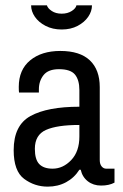

<svg xmlns="http://www.w3.org/2000/svg" viewBox="-20 -685 459 716"><path d="M210 -575Q176 -575 150 -588.5Q124 -602 110 -622.5Q96 -643 96 -665H155Q158 -654 173 -644Q188 -634 210 -634Q232 -634 247.5 -644Q263 -654 265 -665H323Q323 -643 309 -622.5Q295 -602 269.5 -588.5Q244 -575 210 -575ZM352 -360V-88Q352 -73 359 -64.5Q366 -56 376 -56H407V-4Q387 7 357 7Q328 7 307.5 -9Q287 -25 281 -52H276Q257 -22 226.5 -5.5Q196 11 158 11Q109 11 70 -18Q31 -47 31 -125Q31 -218 94 -252.5Q157 -287 276 -287V-349Q276 -387 259.5 -407Q243 -427 200 -427Q160 -427 142.5 -405Q125 -383 125 -352V-340H51Q50 -345 50 -361Q50 -425 92.5 -460Q135 -495 205 -495Q278 -495 315 -460Q352 -425 352 -360ZM110 -130Q110 -90 126.5 -73Q143 -56 176 -56Q215 -56 245.5 -88Q276 -120 276 -176V-219Q193 -219 151.5 -200.5Q110 -182 110 -130Z"/></svg>

Font: Pragati Narrow
Style: Regular
Weight: 400
Designer: Hector Gatti, Marcela Romero, Pablo Cosgaya and Nicolas Silva
Foundry: Omnibus-Type
Version: Version 1.010; ttfautohint (v1.3)